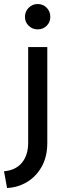

<svg xmlns="http://www.w3.org/2000/svg" viewBox="-56 -734 338 954"><path d="M84 -25Q84 37 53 74.5Q22 112 -36 117L-21 200Q31 198 76.5 171.5Q122 145 150.5 95.5Q179 46 179 -24V-500H84ZM131 -588Q105 -588 86.5 -606Q68 -624 68 -650Q68 -677 86.5 -695.5Q105 -714 131 -714Q158 -714 176 -695.5Q194 -677 194 -650Q194 -624 176 -606Q158 -588 131 -588Z"/></svg>

Font: Albert Sans Medium
Style: Regular
Weight: 500
Designer: Andreas Rasmussen
Foundry: a.Foundry
Version: Version 1.025